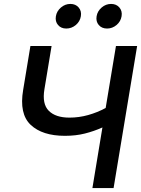

<svg xmlns="http://www.w3.org/2000/svg" viewBox="-20 -963 722 983"><path d="M312.5 -267.6Q196.8 -267.6 137.2 -323.7Q77.6 -379.9 98.6 -502.9L135.7 -727.5H244.1L207.5 -506.3Q194.8 -430.7 229.7 -395.8Q264.6 -360.8 335.4 -360.8Q384.3 -360.8 431.4 -374Q478.5 -387.2 521 -410.2L573.7 -727.5H682.1L561.5 0H453.1L504.4 -310.5Q460.9 -291 414.3 -279.3Q367.7 -267.6 312.5 -267.6ZM528.3 -816.9Q501 -816.9 485.6 -835Q470.2 -853 474.6 -879.9Q479 -906.2 500.5 -924.6Q522 -942.9 548.8 -942.9Q575.7 -942.9 591.3 -924.6Q606.9 -906.2 602.5 -879.9Q598.1 -853 576.7 -835Q555.2 -816.9 528.3 -816.9ZM319.3 -816.9Q292.5 -816.9 277.1 -835Q261.7 -853 266.1 -879.9Q270.5 -906.2 292 -924.6Q313.5 -942.9 340.3 -942.9Q367.2 -942.9 382.8 -924.6Q398.4 -906.2 394 -879.9Q389.6 -853 368.2 -835Q346.7 -816.9 319.3 -816.9Z"/></svg>

Font: Inter Display Medium
Style: Italic
Weight: 500
Italic angle: -9.39999°
Designer: Rasmus Andersson
Foundry: rsms
Version: Version 4.000;git-a52131595